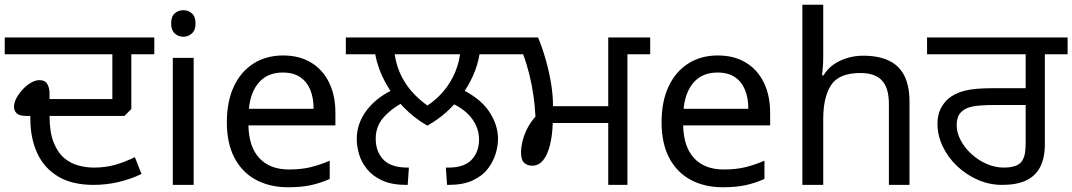

<svg xmlns="http://www.w3.org/2000/svg" viewBox="-27 -780 4524 810"><path d="M368 0Q277 0 218 -35.5Q159 -71 130 -134Q101 -197 101 -280V-291H83Q55 -291 43.5 -302Q32 -313 32 -329Q32 -347 42.5 -366.5Q53 -386 69.5 -403.5Q86 -421 104.5 -431.5Q123 -442 139 -442Q163 -442 172.5 -425.5Q182 -409 182 -387V-362H447V-551H-7V-622H624V-551H527V-320L498 -291H182Q182 -223 199 -180Q216 -137 243 -114Q270 -91 303 -82Q336 -73 369 -73Q416 -73 456.5 -84Q497 -95 542 -117L570 -46Q524 -24 472.5 -12Q421 0 368 0Z M790 -536V0H702V-536ZM747 -737Q767 -737 782.5 -723.5Q798 -710 798 -681Q798 -653 782.5 -639Q767 -625 747 -625Q725 -625 710 -639Q695 -653 695 -681Q695 -710 710 -723.5Q725 -737 747 -737Z M1167 -546Q1236 -546 1285.5 -516Q1335 -486 1361.5 -431.5Q1388 -377 1388 -304V-251H1021Q1023 -160 1067.5 -112.5Q1112 -65 1192 -65Q1243 -65 1282.5 -74.5Q1322 -84 1364 -102V-25Q1323 -7 1283 1.5Q1243 10 1188 10Q1112 10 1053.5 -21Q995 -52 962.5 -113.5Q930 -175 930 -264Q930 -352 959.5 -415Q989 -478 1042.5 -512Q1096 -546 1167 -546ZM1166 -474Q1103 -474 1066.5 -433.5Q1030 -393 1023 -321H1296Q1296 -367 1282 -401Q1268 -435 1239.5 -454.5Q1211 -474 1166 -474Z M1776 -250Q1721 -281 1675 -328.5Q1629 -376 1598 -433.5Q1567 -491 1556 -551H1432V-622H2120V-551H1996Q1988 -504 1968.5 -460.5Q1949 -417 1920.5 -378Q1892 -339 1855.5 -306.5Q1819 -274 1776 -250ZM1914 -551H1638Q1646 -498 1668.5 -455Q1691 -412 1724 -379Q1757 -346 1795 -322L1757 -323Q1796 -345 1828.5 -378Q1861 -411 1883.5 -454.5Q1906 -498 1914 -551ZM1478 -193Q1478 -261 1522 -317.5Q1566 -374 1645 -408L1685 -353Q1633 -329 1595.5 -289.5Q1558 -250 1558 -195Q1558 -141 1590 -107Q1622 -73 1693 -73H1698L1693 0H1687Q1625 0 1584.5 -19Q1544 -38 1520.5 -67.5Q1497 -97 1487.5 -130.5Q1478 -164 1478 -193ZM2074 -194Q2074 -165 2064 -131.5Q2054 -98 2031 -68Q2008 -38 1967.5 -19Q1927 0 1865 0H1859L1854 -73H1865Q1932 -73 1963 -106.5Q1994 -140 1994 -191Q1994 -241 1961.5 -283Q1929 -325 1860 -353L1903 -412Q1995 -370 2034.5 -312.5Q2074 -255 2074 -194Z M2539 0V-261H2305Q2303 -206 2292.5 -165.5Q2282 -125 2263.5 -103Q2245 -81 2218 -81Q2198 -81 2184.5 -93Q2171 -105 2171 -139Q2171 -154 2176 -178.5Q2181 -203 2194.5 -232Q2208 -261 2232 -288Q2230 -331 2223.5 -376.5Q2217 -422 2206 -466.5Q2195 -511 2180 -551H2106V-622H2243Q2262 -576 2276 -526Q2290 -476 2298 -427Q2306 -378 2306 -332H2539V-622H2716V-551H2620V0Z M3001 -546Q3070 -546 3119.5 -516Q3169 -486 3195.5 -431.5Q3222 -377 3222 -304V-251H2855Q2857 -160 2901.5 -112.5Q2946 -65 3026 -65Q3077 -65 3116.5 -74.5Q3156 -84 3198 -102V-25Q3157 -7 3117 1.5Q3077 10 3022 10Q2946 10 2887.5 -21Q2829 -52 2796.5 -113.5Q2764 -175 2764 -264Q2764 -352 2793.5 -415Q2823 -478 2876.5 -512Q2930 -546 3001 -546ZM3000 -474Q2937 -474 2900.5 -433.5Q2864 -393 2857 -321H3130Q3130 -367 3116 -401Q3102 -435 3073.5 -454.5Q3045 -474 3000 -474Z M3446 -537Q3446 -518 3444.5 -498Q3443 -478 3441 -462H3447Q3464 -490 3490 -508Q3516 -526 3548 -535.5Q3580 -545 3614 -545Q3679 -545 3722.5 -524.5Q3766 -504 3788 -461Q3810 -418 3810 -349V0H3723V-343Q3723 -408 3694 -440Q3665 -472 3603 -472Q3513 -472 3479.5 -421.5Q3446 -371 3446 -277V0H3358V-760H3446Z M4201 0Q4147 0 4098 -21.5Q4049 -43 4010.5 -79.5Q3972 -116 3950 -162.5Q3928 -209 3928 -258Q3928 -294 3940.5 -319.5Q3953 -345 3973 -363Q4000 -386 4041.5 -397Q4083 -408 4163 -408H4300V-551H3884V-622H4477V-551H4381V-172Q4381 -114 4361.5 -76Q4342 -38 4302.5 -19Q4263 0 4201 0ZM4208 -73Q4231 -73 4250 -78Q4269 -83 4281 -96Q4290 -107 4295 -124.5Q4300 -142 4300 -183V-337H4173Q4111 -337 4080 -331.5Q4049 -326 4032 -311Q4019 -300 4014 -285Q4009 -270 4009 -252Q4009 -220 4026 -188Q4043 -156 4071.5 -130Q4100 -104 4135.5 -88.5Q4171 -73 4208 -73Z"/></svg>

Font: lgurmukhi05
Style: Book
Weight: 400
Designer: Jelle Bosma - Monotype Design Team
Foundry: Monotype Imaging Inc.
Version: Version 2.003